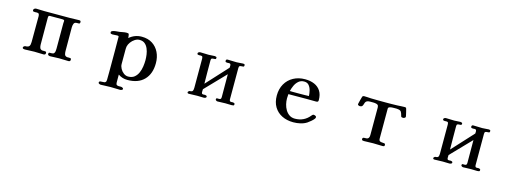

<svg xmlns="http://www.w3.org/2000/svg" viewBox="-11 -1308 6022 2265"><g transform="rotate(15 3000.0 -175.5)"><path d="M788 -26Q788 -40 779 -42Q770 -44 760 -44Q754 -44 748 -43.5Q742 -43 736 -44Q712 -49 706.5 -67.5Q701 -86 701 -106Q701 -179 700.5 -252Q700 -325 700 -398Q700 -421 708 -442Q716 -463 744 -463Q757 -463 770 -463.5Q783 -464 783 -483Q783 -496 777 -499Q771 -502 760 -502Q732 -502 703 -500.5Q674 -499 645 -499H338Q313 -499 288 -500.5Q263 -502 238 -502Q227 -502 216.5 -495Q206 -488 206 -476Q206 -463 214.5 -461Q223 -459 233 -459Q239 -459 245.5 -459.5Q252 -460 258 -460Q276 -460 282 -450Q288 -440 288 -424Q288 -345 287.5 -266.5Q287 -188 287 -108Q287 -73 275.5 -57Q264 -41 226 -41Q221 -41 212 -33.5Q203 -26 203 -21Q203 -8 212.5 -5Q222 -2 232 -2Q261 -2 290 -4Q319 -6 347 -6Q376 -6 404 -4.5Q432 -3 460 -3Q485 -3 485 -26Q485 -40 476 -42Q467 -44 457 -44Q451 -44 445 -43.5Q439 -43 433 -44Q410 -49 404 -68Q398 -87 398 -106Q398 -188 397.5 -269Q397 -350 397 -431Q397 -444 400 -452.5Q403 -461 418 -461H571Q580 -461 586.5 -458.5Q593 -456 593 -445Q593 -438 592 -431.5Q591 -425 591 -418V-108Q591 -94 589 -78Q587 -62 578.5 -51.5Q570 -41 550 -41Q537 -41 524.5 -40.5Q512 -40 512 -21Q512 -11 522 -6.5Q532 -2 540 -2Q568 -2 595 -4Q622 -6 650 -6Q679 -6 707.5 -4.5Q736 -3 765 -3Q788 -3 788 -26Z M1640 -248Q1640 -212 1634 -170.5Q1628 -129 1612 -92.5Q1596 -56 1567 -32.5Q1538 -9 1491 -9Q1462 -9 1436.5 -28Q1411 -47 1395.5 -75.5Q1380 -104 1380 -132Q1380 -175 1380 -217Q1380 -259 1380 -302Q1380 -313 1380.5 -324.5Q1381 -336 1383 -347Q1389 -374 1408.5 -400.5Q1428 -427 1455.5 -444.5Q1483 -462 1511 -462Q1552 -462 1577 -441Q1602 -420 1616 -386.5Q1630 -353 1635 -316.5Q1640 -280 1640 -248ZM1768 -246Q1768 -319 1739.5 -377.5Q1711 -436 1657.5 -470.5Q1604 -505 1528 -505Q1442 -505 1376 -448L1374 -470Q1372 -490 1368 -497Q1364 -504 1342 -504Q1320 -504 1299.5 -499.5Q1279 -495 1258 -492Q1239 -490 1214 -488Q1189 -486 1172 -478Q1158 -473 1158 -458Q1158 -447 1167.5 -444Q1177 -441 1185 -441Q1200 -441 1215 -442.5Q1230 -444 1245 -444Q1250 -444 1256 -442Q1262 -440 1262 -433Q1262 -392 1262.5 -350.5Q1263 -309 1263 -268V-14Q1263 12 1262.5 38.5Q1262 65 1262 91Q1262 101 1260 109Q1258 117 1250 124Q1242 130 1223.5 129.5Q1205 129 1190 131.5Q1175 134 1175 150Q1175 158 1186 163Q1197 168 1204 168Q1234 168 1264 166Q1294 164 1324 164Q1354 164 1383.5 165.5Q1413 167 1443 167Q1450 167 1461 162Q1472 157 1472 149Q1472 140 1461 134.5Q1450 129 1443 129Q1428 129 1413.5 129Q1399 129 1389.5 122Q1380 115 1380 94V-3Q1430 32 1493 32Q1625 32 1696.5 -42Q1768 -116 1768 -246Z M2789 -19Q2789 -27 2780.5 -31Q2772 -35 2766 -35Q2760 -35 2754.5 -34.5Q2749 -34 2743 -34Q2730 -34 2726 -42.5Q2722 -51 2722 -61V-443Q2722 -463 2731.5 -468Q2741 -473 2753.5 -472.5Q2766 -472 2775.5 -474.5Q2785 -477 2785 -492Q2785 -502 2779 -505Q2773 -508 2765 -508Q2745 -508 2725 -505.5Q2705 -503 2685 -503Q2657 -503 2629.5 -504.5Q2602 -506 2574 -506Q2563 -506 2559 -500Q2555 -494 2555 -484Q2555 -474 2563.5 -471.5Q2572 -469 2579 -469Q2585 -469 2590.5 -469.5Q2596 -470 2602 -470Q2615 -470 2619 -462.5Q2623 -455 2623 -444Q2623 -438 2622.5 -432Q2622 -426 2622 -420L2383 -160Q2382 -231 2381.5 -302.5Q2381 -374 2381 -445Q2381 -464 2390 -468.5Q2399 -473 2411.5 -472.5Q2424 -472 2433 -474.5Q2442 -477 2442 -492Q2442 -500 2433.5 -503.5Q2425 -507 2418 -507Q2399 -507 2380.5 -505Q2362 -503 2344 -503Q2319 -503 2293.5 -504.5Q2268 -506 2242 -506Q2232 -506 2222 -500.5Q2212 -495 2212 -484Q2212 -474 2220.5 -471.5Q2229 -469 2236 -469Q2241 -469 2246.5 -469.5Q2252 -470 2257 -470Q2274 -470 2277.5 -459.5Q2281 -449 2281 -436V-84Q2281 -58 2274 -45Q2267 -32 2238 -32Q2234 -32 2226 -25Q2218 -18 2218 -13Q2218 2 2236 2Q2262 2 2287 0.5Q2312 -1 2337 -1Q2357 -1 2377.5 0Q2398 1 2418 1Q2428 1 2438.5 -3.5Q2449 -8 2449 -19Q2449 -27 2440.5 -31Q2432 -35 2426 -35Q2420 -35 2414.5 -34.5Q2409 -34 2403 -34Q2390 -34 2386 -41Q2382 -48 2382 -59Q2382 -67 2382.5 -76Q2383 -85 2383 -93L2621 -340Q2621 -270 2621.5 -201Q2622 -132 2622 -62Q2622 -47 2617 -39.5Q2612 -32 2596 -32Q2585 -32 2573 -32.5Q2561 -33 2561 -16Q2561 -9 2570 -3.5Q2579 2 2586 2Q2610 2 2634 0.5Q2658 -1 2682 -1Q2701 -1 2720 0Q2739 1 2758 1Q2770 1 2779.5 -1.5Q2789 -4 2789 -19Z M3612 -339Q3584 -338 3557 -337.5Q3530 -337 3502 -337H3446Q3430 -337 3413 -337Q3396 -337 3379 -338Q3387 -372 3403 -407Q3419 -442 3446.5 -466Q3474 -490 3514 -490Q3553 -490 3573.5 -465Q3594 -440 3602.5 -405Q3611 -370 3612 -339ZM3757 -120Q3757 -129 3744.5 -134.5Q3732 -140 3724 -140Q3716 -140 3711 -135Q3706 -130 3701 -125Q3632 -38 3520 -38Q3480 -38 3451.5 -57.5Q3423 -77 3404.5 -108Q3386 -139 3377.5 -175Q3369 -211 3369 -245Q3369 -271 3372 -298Q3428 -298 3484 -298.5Q3540 -299 3595 -299Q3624 -299 3652.5 -298.5Q3681 -298 3709 -298Q3723 -298 3730 -302.5Q3737 -307 3737 -322Q3737 -390 3709 -433.5Q3681 -477 3632 -498Q3583 -519 3519 -519Q3439 -519 3376.5 -485Q3314 -451 3279 -389.5Q3244 -328 3244 -247Q3244 -166 3278.5 -109Q3313 -52 3373.5 -22Q3434 8 3513 8Q3555 8 3597.5 -1.5Q3640 -11 3675 -33Q3692 -44 3716 -64.5Q3740 -85 3751 -101Q3757 -110 3757 -120Z M4780 -399Q4780 -402 4776.5 -418Q4773 -434 4768.5 -453Q4764 -472 4760 -486.5Q4756 -501 4755 -501Q4750 -505 4745.5 -505.5Q4741 -506 4735 -506Q4713 -506 4692 -504.5Q4671 -503 4649 -502Q4614 -501 4578.5 -500.5Q4543 -500 4508 -500Q4463 -500 4417.5 -500.5Q4372 -501 4327 -502Q4306 -503 4285.5 -504.5Q4265 -506 4244 -506Q4231 -506 4224 -500Q4223 -500 4218.5 -485.5Q4214 -471 4209 -451.5Q4204 -432 4200 -416Q4196 -400 4196 -397Q4196 -388 4205.5 -383.5Q4215 -379 4222 -379Q4241 -379 4249 -387.5Q4257 -396 4260.5 -408.5Q4264 -421 4268.5 -433Q4273 -445 4285.5 -453.5Q4298 -462 4324 -462Q4344 -462 4364.5 -462Q4385 -462 4404 -457Q4418 -453 4423.5 -446Q4429 -439 4430 -426Q4431 -422 4431 -418Q4431 -414 4431 -410V-83Q4431 -57 4422.5 -46Q4414 -35 4402 -33Q4390 -31 4378 -31.5Q4366 -32 4357.5 -29Q4349 -26 4349 -12Q4349 1 4357.5 3.5Q4366 6 4376 6Q4405 6 4433 4.5Q4461 3 4489 3Q4518 3 4546.5 4.5Q4575 6 4603 6Q4614 6 4620.5 3.5Q4627 1 4627 -12Q4627 -28 4615 -30.5Q4603 -33 4587.5 -33Q4572 -33 4560 -40Q4548 -47 4548 -73V-434Q4548 -451 4564 -456.5Q4580 -462 4600 -462.5Q4620 -463 4631 -463Q4640 -463 4649 -463Q4658 -463 4667 -461Q4697 -458 4707 -440.5Q4717 -423 4723 -397Q4724 -394 4725 -390.5Q4726 -387 4728 -384Q4732 -380 4739.5 -379Q4747 -378 4752 -378Q4760 -378 4770 -384Q4780 -390 4780 -399Z M5789 -19Q5789 -27 5780.5 -31Q5772 -35 5766 -35Q5760 -35 5754.5 -34.5Q5749 -34 5743 -34Q5730 -34 5726 -42.5Q5722 -51 5722 -61V-443Q5722 -463 5731.5 -468Q5741 -473 5753.5 -472.5Q5766 -472 5775.5 -474.5Q5785 -477 5785 -492Q5785 -502 5779 -505Q5773 -508 5765 -508Q5745 -508 5725 -505.5Q5705 -503 5685 -503Q5657 -503 5629.5 -504.5Q5602 -506 5574 -506Q5563 -506 5559 -500Q5555 -494 5555 -484Q5555 -474 5563.5 -471.5Q5572 -469 5579 -469Q5585 -469 5590.5 -469.5Q5596 -470 5602 -470Q5615 -470 5619 -462.5Q5623 -455 5623 -444Q5623 -438 5622.5 -432Q5622 -426 5622 -420L5383 -160Q5382 -231 5381.5 -302.5Q5381 -374 5381 -445Q5381 -464 5390 -468.5Q5399 -473 5411.5 -472.5Q5424 -472 5433 -474.5Q5442 -477 5442 -492Q5442 -500 5433.5 -503.5Q5425 -507 5418 -507Q5399 -507 5380.5 -505Q5362 -503 5344 -503Q5319 -503 5293.5 -504.5Q5268 -506 5242 -506Q5232 -506 5222 -500.5Q5212 -495 5212 -484Q5212 -474 5220.5 -471.5Q5229 -469 5236 -469Q5241 -469 5246.5 -469.5Q5252 -470 5257 -470Q5274 -470 5277.5 -459.5Q5281 -449 5281 -436V-84Q5281 -58 5274 -45Q5267 -32 5238 -32Q5234 -32 5226 -25Q5218 -18 5218 -13Q5218 2 5236 2Q5262 2 5287 0.5Q5312 -1 5337 -1Q5357 -1 5377.5 0Q5398 1 5418 1Q5428 1 5438.5 -3.5Q5449 -8 5449 -19Q5449 -27 5440.5 -31Q5432 -35 5426 -35Q5420 -35 5414.5 -34.5Q5409 -34 5403 -34Q5390 -34 5386 -41Q5382 -48 5382 -59Q5382 -67 5382.5 -76Q5383 -85 5383 -93L5621 -340Q5621 -270 5621.5 -201Q5622 -132 5622 -62Q5622 -47 5617 -39.5Q5612 -32 5596 -32Q5585 -32 5573 -32.5Q5561 -33 5561 -16Q5561 -9 5570 -3.5Q5579 2 5586 2Q5610 2 5634 0.5Q5658 -1 5682 -1Q5701 -1 5720 0Q5739 1 5758 1Q5770 1 5779.5 -1.5Q5789 -4 5789 -19Z"/></g></svg>

Font: UoqMunThenKhung
Style: Regular
Weight: 400
Designer: Font-Kai, 金井和夫, 宇文滿月
Foundry: Kazuo Kanai, Moonlit Owen
Version: Version 1.197